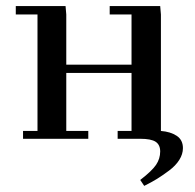

<svg xmlns="http://www.w3.org/2000/svg" viewBox="-20 -459 645 635"><path d="M32.2 -411.1V-439H196.8L199.2 -411.1V-245.1H415V-411.1H342.8V-439H509.8L512.2 -411.1V-25.9Q543.9 -23.4 564.5 -9.8Q585 3.9 585 30.8Q585 50.8 573 69.8Q561 88.9 539.1 105.2Q517.1 121.6 499.3 132.6Q481.4 143.6 457 155.8L443.8 136.2Q482.4 106.4 496.1 86.2Q509.8 65.9 509.8 42Q509.8 20 494.9 10Q480 0 443.8 0H369.1V-25.9H415V-217.8H199.2V-25.9H272V0H56.2V-25.9H104V-411.1Z"/></svg>

Font: Dehuti
Style: Bold
Weight: 700
Version: Version 1.2